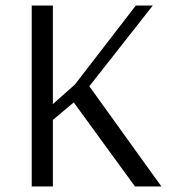

<svg xmlns="http://www.w3.org/2000/svg" viewBox="-20 -670 620 690"><path d="M94 0V-650H170V-296L249 -366L468 -650H529L301 -360L560 0H465L245 -302L170 -239V0Z"/></svg>

Font: Arsenal SC
Style: Regular
Weight: 400
Designer: Andrij Shevchenko
Foundry: Stairsfor
Version: Version 2.001; ttfautohint (v1.8.4.7-5d5b)